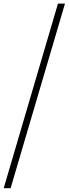

<svg xmlns="http://www.w3.org/2000/svg" viewBox="-61 -760 372 1040"><path d="M-41 259.5 253 -740.5H291L-3.5 259.5Z"/></svg>

Font: Newsreader 16pt 16pt Light
Style: Italic
Weight: 300
Italic angle: -17°
Version: Version 1.003